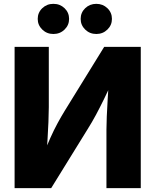

<svg xmlns="http://www.w3.org/2000/svg" viewBox="-20 -969 800 989"><path d="M705.1 0H528.3V-301.8Q528.3 -328.1 530 -368.7Q531.7 -409.2 534.7 -458.5Q537.6 -507.8 541 -560.1L563 -557.6Q536.6 -501 515.1 -457.3Q493.7 -413.6 473.9 -376.7Q454.1 -339.8 430.2 -301.8L243.7 0H55.2V-727.5H231.4V-417Q231.4 -386.2 229.5 -340.6Q227.5 -294.9 224.6 -246.6Q221.7 -198.2 218.8 -158.7L201.7 -166.5Q220.7 -217.3 239.3 -258.5Q257.8 -299.8 276.4 -334Q294.9 -368.2 313.5 -398.4L516.6 -727.5H705.1ZM476.1 -793.9Q442.4 -793.9 418.9 -816.7Q395.5 -839.4 395.5 -871.6Q395.5 -904.3 418.9 -926.8Q442.4 -949.2 476.1 -949.2Q509.8 -949.2 533.2 -926.8Q556.6 -904.3 556.6 -871.6Q556.6 -839.4 533.2 -816.7Q509.8 -793.9 476.1 -793.9ZM254.9 -793.9Q221.2 -793.9 197.8 -816.7Q174.3 -839.4 174.3 -871.6Q174.3 -904.3 197.8 -926.8Q221.2 -949.2 254.9 -949.2Q289.1 -949.2 312.5 -926.8Q335.9 -904.3 335.9 -871.6Q335.9 -839.4 312.5 -816.7Q289.1 -793.9 254.9 -793.9Z"/></svg>

Font: Inter 17pt ExtraBold
Style: Regular
Weight: 800
Version: Version 4.001;git-66647c0bb